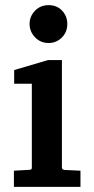

<svg xmlns="http://www.w3.org/2000/svg" viewBox="-20 -728 368 748"><path d="M34.2 0V-63L94.2 -66.4Q100.6 -66.9 102.3 -68.8Q104 -70.8 104 -75.7V-401.9H35.2V-455.1L167.5 -494.1H221.2V-75.7Q221.2 -74.2 221.4 -73.2Q221.7 -72.3 222.4 -71Q223.1 -69.8 224.1 -68.8Q225.1 -67.9 227.1 -67.1Q229 -66.4 231.4 -65.9L293.5 -63V0ZM95.2 -634.8Q95.2 -664.1 116.2 -686Q137.2 -708 169.4 -708Q201.7 -708 221.9 -686.5Q242.2 -665 242.2 -634.8Q242.2 -602.5 220.7 -581.5Q199.2 -560.5 169.4 -560.5Q137.7 -560.5 116.5 -582.8Q95.2 -605 95.2 -634.8Z"/></svg>

Font: TAML ThiruValluvar
Style: Bold
Weight: 400
Version: Version 0.271; dev 7ad24fM